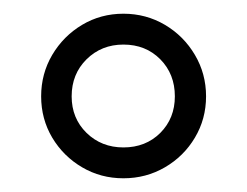

<svg xmlns="http://www.w3.org/2000/svg" viewBox="-20 -820 360 280"><path d="M160 -560Q127 -560 99.8 -576Q72.5 -592 56.2 -619.2Q40 -646.5 40 -679.5Q40 -712.5 56.2 -740Q72.5 -767.5 99.8 -783.8Q127 -800 160 -800Q193 -800 220.5 -783.8Q248 -767.5 264.2 -740Q280.5 -712.5 280.5 -679.5Q280.5 -646.5 264.2 -619.2Q248 -592 220.5 -576Q193 -560 160 -560ZM160 -605Q192.5 -605 213.8 -626.2Q235 -647.5 235 -679.5Q235 -712 213.8 -733.5Q192.5 -755 160 -755Q128 -755 106.2 -733.5Q84.5 -712 84.5 -679.5Q84.5 -647.5 106.2 -626.2Q128 -605 160 -605Z"/></svg>

Font: Bodoni Moda SC 9pt Medium
Style: Regular
Weight: 500
Designer: Owen Earl
Foundry: indestructible type
Version: Version 2.005